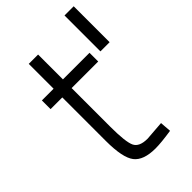

<svg xmlns="http://www.w3.org/2000/svg" viewBox="-216 -772 858 858"><g transform="rotate(-45 213.0 -343.0)"><path d="M329 -445H161V-202Q161 -105 175 -75Q189 -45 241 -45L333 -52L337 1Q271 11 236 11Q160 11 131 -26.5Q102 -64 102 -170V-445H28V-500H102V-657H161V-500H329ZM426 -697V-470H368V-697Z"/></g></svg>

Font: Titillium Web
Style: Light
Weight: 300
Version: Version 1.001;PS 57.000;hotconv 1.0.70;makeotf.lib2.5.55311